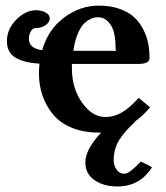

<svg xmlns="http://www.w3.org/2000/svg" viewBox="-20 -465 597 691"><path d="M244.1 -282.2H275.9H400.9Q396 -282.2 396 -291Q396 -351.1 377.4 -377Q358.9 -402.8 334 -402.8Q326.7 -402.8 319.3 -401.6Q312 -400.4 299.8 -393.6Q287.6 -386.7 277.6 -374.8Q267.6 -362.8 258.1 -338.9Q248.5 -314.9 244.1 -282.2ZM518.1 131.8 526.9 137.2Q483.4 206.1 402.8 206.1Q352.5 206.1 319.8 183.1Q287.1 160.2 287.1 119.1Q287.1 72.8 344.2 12.2H335Q280.3 12.2 238 -5.4Q195.8 -22.9 170.7 -53.5Q145.5 -84 132.8 -121.3Q120.1 -158.7 120.1 -201.2Q120.1 -213.4 122.1 -235.8Q66.4 -239.3 35.6 -257.6Q4.9 -275.9 4.9 -316.9Q4.9 -359.9 38.3 -394Q71.8 -428.2 110.8 -428.2Q129.4 -428.2 144.3 -419.9Q159.2 -411.6 159.2 -398.9Q159.2 -385.3 144 -374.5Q128.9 -363.8 106 -363.8Q98.1 -363.8 91.1 -352.3Q84 -340.8 84 -325.2Q84 -291 131.8 -284.2Q152.8 -358.4 210.4 -401.6Q268.1 -444.8 335 -444.8Q377.4 -444.8 410.4 -433.1Q443.4 -421.4 463.1 -402.8Q482.9 -384.3 495.8 -358.9Q508.8 -333.5 513.4 -308.3Q518.1 -283.2 518.1 -255.9Q518.1 -234.9 478 -234.9H238.8V-219.2Q238.8 -147 275.4 -95.5Q312 -43.9 358.9 -43.9Q390.6 -43.9 418.7 -60.3Q446.8 -76.7 479 -112.8L520 -79.1Q501.5 -54.7 463.9 -25.9H465.8Q430.2 5.9 409.7 37.8Q389.2 69.8 389.2 111.8Q389.2 130.9 399.7 145.5Q410.2 160.2 425.8 160.2Q437.5 160.2 450.7 150.1Q463.9 140.1 486.8 116.2Z"/></svg>

Font: Linux Libertine G
Style: Semibold
Weight: 600
Designer: Philipp H. Poll
Foundry: Philipp H. Poll
Version: Version 5.1.1